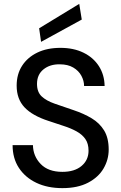

<svg xmlns="http://www.w3.org/2000/svg" viewBox="-20 -959 627 991"><path d="M302 12Q225 12 167.5 -15.5Q110 -43 77.5 -92.5Q45 -142 45 -210H150Q151 -153 190 -112.5Q229 -72 302 -72Q365 -72 401 -102.5Q437 -133 437 -181Q437 -218 420.5 -241.5Q404 -265 375 -281Q346 -297 308.5 -309Q271 -321 230 -335Q147 -362 106.5 -405Q66 -448 66 -517Q66 -576 94 -619.5Q122 -663 172.5 -687.5Q223 -712 292 -712Q360 -712 411 -687Q462 -662 490.5 -617.5Q519 -573 520 -515H414Q414 -542 400 -568Q386 -594 358 -610.5Q330 -627 289 -627Q238 -628 204.5 -601Q171 -574 171 -526Q171 -484 195 -461.5Q219 -439 262 -424Q305 -409 361 -390Q412 -373 453 -348.5Q494 -324 517.5 -285.5Q541 -247 541 -187Q541 -135 514.5 -89.5Q488 -44 434.5 -16Q381 12 302 12ZM192 -743 182 -813 389 -939 402 -858Z"/></svg>

Font: DM Sans Medium
Style: Regular
Weight: 500
Designer: Colophon Foundry, Jonny Pinhorn
Foundry: Colophon Foundry
Version: Version 4.004; ttfautohint (v1.8.4.7-5d5b)